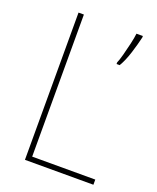

<svg xmlns="http://www.w3.org/2000/svg" viewBox="-134 -860 715 875"><g transform="rotate(20 223.0 -423.0)"><path d="M94 -66V-780H120V-91H426V-66ZM406 -773Q398 -738 384 -693.5Q370 -649 352 -619H337V-627Q343 -640 351 -669.5Q359 -699 366 -730Q373 -761 375 -780H406Z"/></g></svg>

Font: Noto Sans Malayalam UI SemiCondensed Thin
Style: Regular
Weight: 100
Width: 4
Designer: Jelle Bosma - Monotype Design Team
Foundry: Monotype Imaging Inc.
Version: Version 2.104; ttfautohint (v1.8.4.7-5d5b)